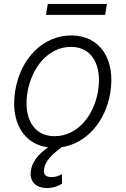

<svg xmlns="http://www.w3.org/2000/svg" viewBox="-20 -731 631 965"><path d="M517.4 -711.3H220.2L210.9 -656.2H508.5ZM337.7 -552.9C198.9 -552.9 83.5 -440 56.5 -275.2C30.9 -118.6 98 -6.4 221.9 9.6C170.1 44.7 142.4 83.5 135.7 123.9C125.7 182.9 161.2 214.1 216.6 214.1C247.5 214.1 272.7 204.2 291.9 192.1L291.2 144.2C277.3 152 261.4 159.1 240.1 159.1C207.4 159.1 197.1 145.2 202.1 116.1C208.5 75.3 245 42.6 290.5 8.5C412.3 -9.6 509.9 -116.8 534.4 -265.6C561.8 -435 481.5 -552.9 337.7 -552.9ZM473 -275.2C452.8 -149.9 369.7 -46.5 253.9 -46.5C143.1 -46.5 98 -146 117.9 -265.6C138.1 -390.3 221.6 -495.4 337 -495.4C447.8 -495.4 492.5 -394.9 473 -275.2Z"/></svg>

Font: TID UI Light
Style: Italic
Weight: 300
Italic angle: -9.39999°
Designer: The TID Project Authors
Foundry: Bakken & Bæck
Version: Version 1.001;hotconv 1.0.109;makeotfexe 2.5.65596